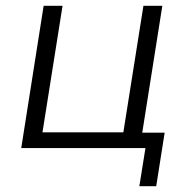

<svg xmlns="http://www.w3.org/2000/svg" viewBox="-20 -509 655 660"><path d="M459 131 480 0H53L130 -489H195L126 -54H404L473 -489H538L469 -53H546L517 131Z"/></svg>

Font: Nunito Sans 10pt Light
Style: Italic
Weight: 300
Italic angle: -9°
Designer: Vernon Adams
Foundry: Vernon Adams
Version: Version 3.101;gftools[0.9.27]